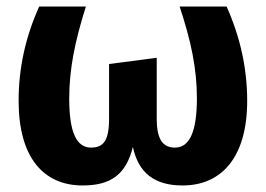

<svg xmlns="http://www.w3.org/2000/svg" viewBox="-20 -551 814 588"><path d="M530 -531C565 -426 583 -341 583 -250C583 -149 561 -99 516 -99C480 -99 460 -122 460 -187V-374L314 -355V-187C314 -118 295 -99 259 -99C215 -99 192 -144 192 -249C192 -341 210 -426 243 -531H100C58 -438 37 -342 37 -242C37 -69 113 17 233 17C320 17 366 -17 387 -101C404 -20 455 17 539 17C659 17 737 -70 737 -242C737 -341 716 -437 674 -531Z"/></svg>

Font: Fira Sans
Style: Bold
Weight: 700
Designer: Carrois Corporate & Edenspiekermann AG
Foundry: Carrois Corporate GbR & Edenspiekermann AG
Version: Version 4.203